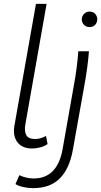

<svg xmlns="http://www.w3.org/2000/svg" viewBox="-20 -760 523 993"><path d="M147 8Q95 8 70.5 -24Q46 -56 54 -107L166 -740H221L111 -116Q105 -81 116 -61Q127 -41 162 -41Q178 -41 193 -46Q208 -51 218 -57L226 -15Q211 -4 189 2Q167 8 147 8ZM363 -324Q371 -368 376.5 -410.5Q382 -453 385 -495H440Q437 -453 430.5 -406.5Q424 -360 417 -322L357 14Q340 111 290 162Q240 213 152 213Q125 213 100.5 207.5Q76 202 60 192L80 146Q116 163 154 163Q277 163 304 10ZM443 -620Q425 -620 414 -632Q403 -644 403 -660Q403 -676 414.5 -688Q426 -700 443 -700Q462 -700 472.5 -688Q483 -676 483 -660Q483 -644 472.5 -632Q462 -620 443 -620Z"/></svg>

Font: Livvic Light
Style: Italic
Weight: 300
Italic angle: -10°
Designer: Jacques Le Bailly, Baron von Fonthausen
Version: Version 1.001; ttfautohint (v1.8.2)